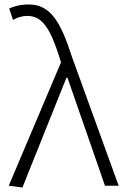

<svg xmlns="http://www.w3.org/2000/svg" viewBox="-20 -828 559 856"><path d="M80 8 276 -481H281L448 0H509L301 -574C252 -726 207 -808 109 -808C70 -808 42 -800 21 -790L38 -739C55 -749 76 -757 103 -757C171 -757 206 -694 244 -576L252 -550L19 0Z"/></svg>

Font: Noto Sans T Chinese Light
Style: Regular
Weight: 300
Designer: Ryoko NISHIZUKA (kana & ideographs); Paul D. Hunt (Latin, Greek & Cyrillic); Wenlong ZHANG (bopomofo); Sandoll Communica
Foundry: Adobe Systems Incorporated
Version: Version 1.000;PS 1;hotconv 1.0.78;makeotf.lib2.5.61930